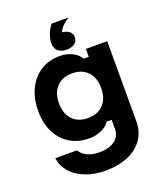

<svg xmlns="http://www.w3.org/2000/svg" viewBox="-187 -978 1124 1318"><g transform="rotate(-20 375.0 -319.5)"><path d="M356.1 218.6Q274.8 218.6 209.7 193.8Q144.5 169 104.9 123.8Q65.3 78.7 57.7 20H215.7Q232.7 50.5 269.9 68.2Q307.2 85.8 356.1 85.8Q428.6 85.8 469.8 55.2Q511 24.7 511 -30V-95.3H474.5Q455.1 -64.7 413.9 -46.3Q372.7 -28 324.3 -28Q245 -28 184.6 -64.8Q124.2 -101.7 90.9 -168.3Q57.7 -234.8 57.7 -322.6Q57.7 -413.8 90.9 -483.1Q124.2 -552.5 184.6 -590.8Q245 -629.1 324.3 -629.1Q374.3 -629.1 415.5 -608.8Q456.7 -588.5 474.5 -555.2H511V-613.1H667V-26.6Q667 46.4 628.8 102Q590.5 157.7 519.9 188.1Q449.3 218.6 356.1 218.6ZM364 -162.2Q435.9 -162.2 477.1 -205.9Q518.3 -249.7 518.3 -325.3Q518.3 -400.9 477.1 -444.6Q435.9 -488.3 364.1 -488.3Q292.3 -488.3 251 -444.6Q209.8 -400.9 209.8 -325.3Q209.8 -249.7 251 -205.9Q292.2 -162.2 364 -162.2ZM467.8 -715Q467.8 -687.4 445.7 -670.4Q423.5 -653.4 386.6 -653.4Q349.7 -653.4 327.6 -670.4Q305.5 -687.4 305.5 -715Q305.5 -742.6 327.6 -759.6Q349.7 -776.6 386.6 -776.6Q423.5 -776.6 445.7 -759.6Q467.8 -742.6 467.8 -715ZM395.8 -768.6 386.6 -653.4Q345.7 -653.4 323.6 -673.4Q301.5 -693.4 301.5 -730Q301.5 -761 314.6 -795.3Q327.8 -829.5 349.4 -856.6H473.8Q440.1 -836.2 418.6 -812.2Q397.1 -788.2 395.8 -768.6Z"/></g></svg>

Font: Martian Mono sWd Rg
Style: Regular
Weight: 400
Width: 6
Monospace: yes
Designer: Roman Shamin
Foundry: Evil Martians
Version: Version 1.000